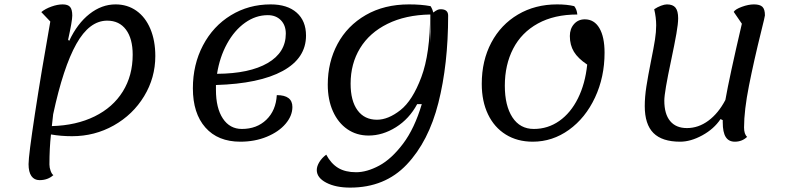

<svg xmlns="http://www.w3.org/2000/svg" viewBox="-20 -620 3587 874"><path d="M687 -365Q687 -266 636 -182Q585 -98 498 -49Q411 0 308 0Q257 0 212 -8Q205 55 205 129Q205 143 210.5 158Q216 173 223 177Q198 200 160 200Q136 200 123 181.5Q110 163 110 127Q110 88 139 -102Q168 -292 209 -522L168 -565Q186 -580 214 -590Q242 -600 265 -600Q289 -600 299 -588.5Q309 -577 309 -549Q309 -525 290 -439L295 -434Q332 -513 387.5 -556.5Q443 -600 506 -600Q560 -600 601 -571Q642 -542 664.5 -488.5Q687 -435 687 -365ZM584 -371Q584 -444 553.5 -485Q523 -526 468 -526Q387 -526 327.5 -420Q268 -314 222 -100L216 -46Q327 -49 410.5 -90Q494 -131 539 -203.5Q584 -276 584 -371Z M963 -233V-211Q963 -128 994.5 -80.5Q1026 -33 1081 -33Q1149 -33 1192.5 -75Q1236 -117 1240 -187Q1311 -187 1311 -133Q1311 -93 1280 -56.5Q1249 -20 1194.5 2.5Q1140 25 1074 25Q972 25 915 -39.5Q858 -104 858 -218Q858 -326 904 -413.5Q950 -501 1031 -550.5Q1112 -600 1212 -600Q1288 -600 1330.5 -562.5Q1373 -525 1373 -458Q1373 -355 1267 -297Q1161 -239 963 -233ZM968 -284Q1116 -285 1198.5 -333Q1281 -381 1281 -467Q1281 -505 1258.5 -528Q1236 -551 1199 -551Q1144 -551 1095.5 -516.5Q1047 -482 1013.5 -421Q980 -360 968 -284Z M2020 -549Q2020 -327 1975.5 -151.5Q1931 24 1831.5 129Q1732 234 1574 234Q1508 234 1465 211.5Q1422 189 1422 154Q1422 137 1433.5 118Q1445 99 1465 84Q1487 125 1519.5 144.5Q1552 164 1601 164Q1650 164 1706 134Q1762 104 1814.5 34.5Q1867 -35 1900 -146H1879Q1843 -79 1782.5 -41Q1722 -3 1658 -3Q1603 -3 1561 -32Q1519 -61 1495.5 -113.5Q1472 -166 1472 -235Q1472 -337 1516.5 -420Q1561 -503 1645 -551.5Q1729 -600 1842 -600Q1898 -600 1940 -592Q1949 -578 1952 -563Q1966 -573 1972.5 -575.5Q1979 -578 1986 -578Q2020 -578 2020 -549ZM1940 -424 1941 -476Q1941 -500 1939 -554H1938ZM1938 -554Q1826 -552 1744 -511.5Q1662 -471 1619 -400.5Q1576 -330 1576 -239Q1576 -161 1607.5 -118Q1639 -75 1696 -75Q1747 -75 1802.5 -118.5Q1858 -162 1898 -269Q1938 -376 1938 -554Z M2173 -238Q2173 -344 2216.5 -426Q2260 -508 2338 -554Q2416 -600 2516 -600Q2561 -600 2594 -592Q2606 -577 2608 -554Q2503 -554 2428.5 -513Q2354 -472 2316 -398.5Q2278 -325 2278 -230Q2278 -139 2312.5 -86Q2347 -33 2410 -33Q2474 -33 2526 -69.5Q2578 -106 2611 -172.5Q2644 -239 2653 -326Q2611 -354 2592.5 -384.5Q2574 -415 2574 -456Q2574 -489 2593 -510.5Q2612 -532 2642 -532Q2685 -532 2708.5 -492Q2732 -452 2732 -380Q2732 -269 2688.5 -176Q2645 -83 2570 -29Q2495 25 2405 25Q2335 25 2282.5 -7.5Q2230 -40 2201.5 -99.5Q2173 -159 2173 -238Z M3381 3Q3358 25 3325 25Q3297 25 3283.5 3.5Q3270 -18 3270 -63V-73L3260 -78Q3230 -33 3177 -4Q3124 25 3076 25Q2994 25 2954.5 -14.5Q2915 -54 2915 -137Q2915 -179 2922.5 -227Q2930 -275 2943 -340Q2956 -404 2961.5 -439.5Q2967 -475 2967 -505Q2967 -540 2958 -578Q2973 -588 2989 -594Q3005 -600 3016 -600Q3043 -600 3055 -585Q3067 -570 3067 -537Q3067 -512 3059 -466.5Q3051 -421 3035 -345Q3004 -200 3004 -162Q3004 -101 3030.5 -69Q3057 -37 3107 -37Q3159 -37 3204.5 -70.5Q3250 -104 3282 -165Q3300 -268 3357 -512L3320 -566Q3327 -578 3357 -589Q3387 -600 3412 -600Q3439 -600 3450.5 -589Q3462 -578 3462 -550Q3462 -545 3445 -477Q3412 -344 3389.5 -230.5Q3367 -117 3367 -40Q3367 -9 3381 3Z"/></svg>

Font: Lemonada Light
Style: Regular
Weight: 300
Designer: Mohamed Gaber (Arabic) Eduardo Tunni (Latin)
Foundry: Kief Type Foundry
Version: Version 3.006